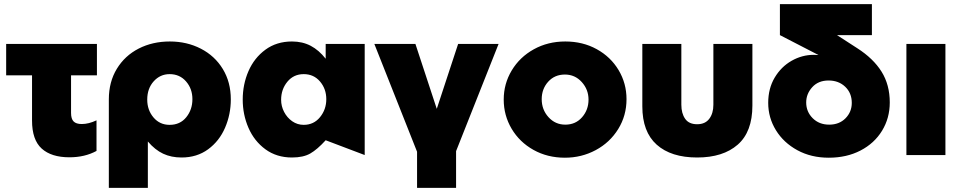

<svg xmlns="http://www.w3.org/2000/svg" viewBox="-20 -755 4672 935"><path d="M452 -541V-388H326V-205Q326 -176 338.5 -163.5Q351 -151 378 -151Q412 -151 450 -169V-20Q393 11 318 11Q230 11 183 -31.5Q136 -74 136 -168V-388H10V-541Z M917 -272Q917 -323 886 -358.5Q855 -394 806 -394Q760 -394 728.5 -359Q697 -324 697 -270Q697 -219 727.5 -183Q758 -147 806 -147Q857 -147 887 -184Q917 -221 917 -272ZM807 -553Q890 -553 958 -518Q1026 -483 1065 -419Q1104 -355 1104 -271Q1104 -198 1076 -133Q1048 -68 993.5 -28Q939 12 864 12Q814 12 774.5 -6.5Q735 -25 700 -66V160H510V-271Q510 -356 549 -420Q588 -484 655.5 -518.5Q723 -553 807 -553Z M1459 -394Q1508 -394 1538.5 -358Q1569 -322 1569 -272Q1569 -222 1538.5 -184.5Q1508 -147 1459 -147Q1428 -147 1403 -164.5Q1378 -182 1363.5 -210Q1349 -238 1349 -269Q1349 -320 1379.5 -357Q1410 -394 1459 -394ZM1756 -541H1566V-469Q1533 -511 1493 -532Q1453 -553 1402 -553Q1327 -553 1272.5 -513Q1218 -473 1190 -408.5Q1162 -344 1162 -270Q1162 -197 1190 -132.5Q1218 -68 1272.5 -28Q1327 12 1402 12Q1457 12 1491 -7.5Q1525 -27 1566 -72L1756 0Z M2201 -19 2408 -541H2211L2107 -225L2003 -541H1803L2011 -16V160H2201Z M3031 -272Q3031 -349 2992.5 -413.5Q2954 -478 2886 -515.5Q2818 -553 2733 -553Q2648 -553 2579.5 -515Q2511 -477 2472 -412Q2433 -347 2433 -270Q2433 -193 2471.5 -128Q2510 -63 2578 -25Q2646 13 2731 13Q2812 13 2881 -24Q2950 -61 2990.5 -126.5Q3031 -192 3031 -272ZM2846 -270Q2846 -220 2814.5 -184Q2783 -148 2733 -148Q2684 -148 2651 -184.5Q2618 -221 2618 -272Q2618 -322 2649.5 -357Q2681 -392 2731 -392Q2780 -392 2813 -355.5Q2846 -319 2846 -270Z M3454 -541V-245Q3454 -203 3434 -176.5Q3414 -150 3375 -150Q3335 -150 3316.5 -176.5Q3298 -203 3298 -245V-541H3108V-237Q3108 -113 3178 -50.5Q3248 12 3375 12Q3501 12 3572.5 -50.5Q3644 -113 3644 -241V-541Z M4128 -254Q4128 -210 4097.5 -179Q4067 -148 4018 -148Q3969 -148 3937.5 -179.5Q3906 -211 3906 -256Q3906 -298 3935.5 -330.5Q3965 -363 4015 -363Q4064 -363 4096 -332.5Q4128 -302 4128 -254ZM4226 -584V-735H3778V-584L3966 -487Q3958 -488 3943 -488Q3886 -488 3835 -459Q3784 -430 3752.5 -377Q3721 -324 3721 -254Q3721 -182 3758.5 -121Q3796 -60 3863 -23.5Q3930 13 4016 13Q4103 13 4170.5 -22Q4238 -57 4275.5 -118.5Q4313 -180 4313 -256Q4313 -342 4273 -406Q4233 -470 4155 -520L4056 -584Z M4584 -541H4394V0H4584Z"/></svg>

Font: Geom Black
Style: Bold
Weight: 900
Version: Version 1.102